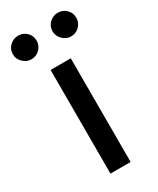

<svg xmlns="http://www.w3.org/2000/svg" viewBox="-236 -815 721 875"><g transform="rotate(-30 125.0 -377.5)"><path d="M71.4 0V-545.5H177.6V0ZM20.6 -631Q-4.3 -631 -23.1 -649.7Q-41.9 -668.3 -41.9 -692.8Q-41.9 -719.5 -23.1 -737.2Q-4.3 -755 20.6 -755Q47.2 -755 65.2 -737.2Q83.1 -719.5 83.1 -692.8Q83.1 -668.3 65.2 -649.7Q47.2 -631 20.6 -631ZM229.4 -631Q204.5 -631 185.7 -649.7Q166.9 -668.3 166.9 -692.8Q166.9 -719.5 185.7 -737.2Q204.5 -755 229.4 -755Q256 -755 274 -737.2Q291.9 -719.5 291.9 -692.8Q291.9 -668.3 274 -649.7Q256 -631 229.4 -631Z"/></g></svg>

Font: InterMG Medium
Style: Regular
Weight: 500
Designer: Rasmus Andersson
Foundry: rsms
Version: Version 3.019;December 26, 2023;FontCreator 15.0.0.2955 64-b